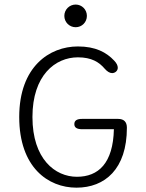

<svg xmlns="http://www.w3.org/2000/svg" viewBox="-20 -834 659 864"><path d="M320.5 -711.5C348.5 -711.5 371 -734 371 -762.5C371 -791 348.5 -813.5 320.5 -813.5C292.5 -813.5 269.5 -791 269.5 -762.5C269.5 -734 292.5 -711.5 320.5 -711.5ZM324 10.5C452 10.5 551 -73 551 -259.5C551 -285 538 -299 511.5 -299H349.5C326 -299 314.5 -291.5 314.5 -275.5C314.5 -259.5 326.5 -252.5 350 -252.5H492.5C489 -99.5 423 -38.5 326 -38.5C228 -38.5 126 -118.5 126 -307.5C126 -495 228.5 -576 330.5 -576C392 -576 426 -554.5 451.5 -524.5C462 -512.5 473.5 -505 484.5 -505C497 -505 510 -514.5 510 -529C510 -539 505 -549.5 494 -561C459 -598.5 410 -625 330.5 -625C203 -625 66.5 -534.5 66.5 -307.5C66.5 -81 196.5 10.5 324 10.5Z"/></svg>

Font: RTM Light Light
Style: Regular
Weight: 300
Designer: after Tyler Finck
Foundry: An Endless Supply
Version: Version 1.000;Glyphs 3.2.1 (3258)